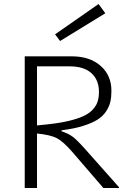

<svg xmlns="http://www.w3.org/2000/svg" viewBox="-20 -935 654 955"><path d="M253.9 -764.2 470.2 -915 503.9 -869.1 278.8 -731ZM571.8 -3.9V0H494.1L337.9 -181.2Q293.5 -231.9 262.2 -248Q231 -264.2 164.1 -271V0H103V-654.8H336.9Q426.3 -654.8 480.2 -607.7Q534.2 -560.5 534.2 -482.9Q534.2 -452.1 528.8 -428.5Q523.4 -404.8 507.6 -380.9Q491.7 -356.9 464.8 -339.8Q438 -322.8 392.8 -308.6Q347.7 -294.4 286.1 -287.1V-282.2Q320.8 -270.5 342.3 -254.4Q363.8 -238.3 405.8 -190.9ZM325.2 -605H164.1V-311L220.2 -316.9Q281.7 -323.7 326.4 -334.7Q371.1 -345.7 398.9 -359.4Q426.8 -373 443.4 -392.1Q460 -411.1 466.1 -431.4Q472.2 -451.7 472.2 -478Q472.2 -536.6 435.1 -570.8Q397.9 -605 325.2 -605Z"/></svg>

Font: IntelOne Mono Light
Style: Regular
Weight: 300
Designer: Fred Shallcrass
Foundry: Frere-Jones Type LLC
Version: Version 1.200;hotconv 1.1.0;makeotfexe 2.6.0;FJTRelease1.2